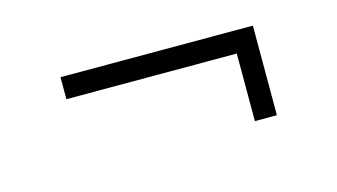

<svg xmlns="http://www.w3.org/2000/svg" viewBox="-38 -416 649 370"><g transform="rotate(-15 286.5 -230.5)"><path d="M95.2 -275.9V-319.8H479V-141.1H435.1V-275.9Z"/></g></svg>

Font: Dihjauti S
Style: Regular
Weight: 400
Designer: T. Christopher White
Version: Version 3.0.0